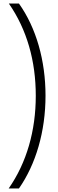

<svg xmlns="http://www.w3.org/2000/svg" viewBox="-20 -820 329 1084"><path d="M237 -280C237 -477 185 -662 87 -800H30C132 -653 182 -476 182 -279C182 -83 131 98 29 244H87C182 108 237 -77 237 -280Z"/></svg>

Font: Noto Sans Malayalam Condensed Light
Style: Regular
Weight: 300
Width: 3
Designer: Jelle Bosma - Monotype Design Team
Foundry: Monotype Imaging Inc.
Version: Version 2.104